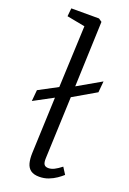

<svg xmlns="http://www.w3.org/2000/svg" viewBox="-150 -819 595 886"><g transform="rotate(20 147.0 -376.5)"><path d="M165 14Q138 14 123 3Q108 -8 102.5 -28.5Q97 -49 98 -78L109 -354L14 -303L19 -358L111 -407L124 -710L35 -727L39 -767H175L191 -756L179 -435L294 -501L289 -446L177 -381L165 -78Q164 -56 170 -47Q176 -38 191 -38Q205 -38 220 -45.5Q235 -53 254 -68L275 -35Q264 -25 247.5 -13.5Q231 -2 210 6Q189 14 165 14Z"/></g></svg>

Font: Literata Light
Style: Italic
Weight: 300
Italic angle: -2°
Designer: Latin by Veronika Burian and Jose Scaglione. Greek by Irene Vlachou. Cyrillic by Vera Evstafieva
Foundry: TypeTogether
Version: Version 3.103;gftools[0.9.29]